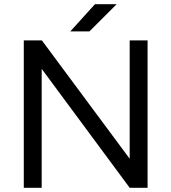

<svg xmlns="http://www.w3.org/2000/svg" viewBox="-20 -892 814 912"><path d="M93 0V-700H179L596 -138V-700H681V0H596L178 -565V0ZM314 -743 431 -872H534L405 -743Z"/></svg>

Font: Figtree
Style: Regular
Weight: 400
Designer: Erik Kennedy
Foundry: Erik Kennedy
Version: Version 2.002